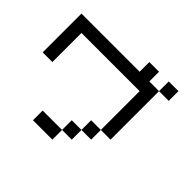

<svg xmlns="http://www.w3.org/2000/svg" viewBox="-200 -1150 1400 1400"><g transform="rotate(45 500.0 -450.0)"><path d="M0 -400V-800H600V-900H700V-800H800V-300H700V-700H100V-400ZM800 -800V-900H900V-800ZM300 0V-100H500V0ZM500 -100V-200H600V-100ZM600 -200V-300H700V-200Z"/></g></svg>

Font: GalmuriMono9 Regular
Style: Regular
Weight: 400
Designer: Lee Minseo (quiple)
Version: Version 2.399;hotconv 1.1.1;makeotfexe 2.6.0 DEVELOPMENT